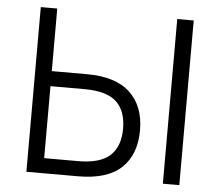

<svg xmlns="http://www.w3.org/2000/svg" viewBox="-51 -757 931 813"><g transform="rotate(5 415.0 -350.0)"><path d="M670 -700H740V0H670ZM90 -700H160V-434H309Q432 -434 493 -376.5Q554 -319 554 -217Q554 -114 494 -57Q434 0 309 0H90ZM304 -64Q398 -64 440 -103Q482 -142 482 -217Q482 -293 440.5 -331.5Q399 -370 304 -370H160V-64Z"/></g></svg>

Font: PT Root UI
Style: Regular
Weight: 400
Designer: Vitaly Kuzmin
Foundry: ParaType Ltd.
Version: Version 2.001G